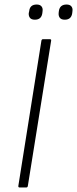

<svg xmlns="http://www.w3.org/2000/svg" viewBox="-20 -828 340 848"><path d="M67 0Q60 0 61 -7L163 -649Q165 -655 170 -655H199Q207 -655 206 -649L103 -7Q102 0 96 0ZM266 -741Q251 -741 244.5 -749Q238 -757 239 -770L240 -779Q244 -808 274 -808Q289 -808 295.5 -799.5Q302 -791 300 -779L299 -770Q295 -741 266 -741ZM134 -741Q119 -741 112.5 -749Q106 -757 107 -770L109 -779Q112 -808 142 -808Q157 -808 163.5 -799.5Q170 -791 168 -779L167 -770Q163 -741 134 -741Z"/></svg>

Font: Sofia Sans Semi Condensed ExtraLight
Style: Italic
Weight: 250
Italic angle: -9°
Version: Version 4.100